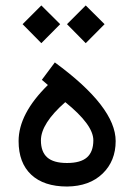

<svg xmlns="http://www.w3.org/2000/svg" viewBox="-20 -683 490 701"><path d="M218.3 -310.1Q129.4 -231.9 129.4 -170.4Q129.4 -128.9 152.3 -108.4Q175.3 -87.9 224.6 -87.9Q274.4 -87.9 297.6 -108.4Q320.8 -128.9 320.8 -170.9Q320.8 -227.5 218.3 -310.1ZM180.2 -455.1Q402.3 -292.5 402.3 -168Q402.3 -95.2 354.5 -49.1Q306.6 -2.9 225.1 -2Q140.1 -2 94 -45.2Q47.9 -88.4 47.9 -168Q47.9 -267.6 154.8 -372.6L132.8 -391.6ZM224.6 -594.7 293 -663.1 361.8 -594.7 293 -525.4ZM62.5 -594.7 130.9 -663.1 199.7 -594.7 130.9 -525.4Z"/></svg>

Font: Vazir FD-WOL
Style: FD-WOL
Weight: 400
Foundry: Based on Dejavu fonts, by Saber Rastikerdar
Version: Version 26.0.0